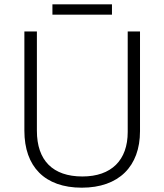

<svg xmlns="http://www.w3.org/2000/svg" viewBox="-20 -860 762 890"><path d="M499 -840H223V-792H499ZM629 -252V-714H572V-248C572 -118 497 -42 362 -42C225 -42 151 -116 151 -254V-714H93V-254C93 -88 187 10 359 10C531 10 629 -89 629 -252Z"/></svg>

Font: Noto Sans Myanmar UI Light
Style: Regular
Weight: 300
Designer: Monotype Design Team
Foundry: Monotype Imaging Inc.
Version: Version 2.103